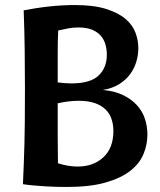

<svg xmlns="http://www.w3.org/2000/svg" viewBox="-20 -731 636 762"><path d="M74 -690Q95 -694 120 -698Q145 -702 171.5 -705Q198 -708 225 -709.5Q252 -711 277 -711Q352 -711 401 -695.5Q450 -680 478.5 -655.5Q507 -631 518 -600.5Q529 -570 529 -540Q529 -513 521 -486Q513 -459 496 -436Q479 -413 452 -396.5Q425 -380 388 -374Q434 -370 467.5 -354Q501 -338 523 -314Q545 -290 555 -260Q565 -230 565 -197Q565 -157 549.5 -119.5Q534 -82 497 -53Q460 -24 398.5 -6.5Q337 11 246 11Q228 11 205.5 10.5Q183 10 159.5 8.5Q136 7 113 5Q90 3 71 0Q73 -48 74.5 -84Q76 -120 77 -160.5Q78 -201 78.5 -252.5Q79 -304 79 -384Q79 -456 78 -532.5Q77 -609 74 -690ZM209 -321Q209 -249 209 -191.5Q209 -134 210 -83Q229 -77 248.5 -73.5Q268 -70 288 -70Q351 -70 390.5 -107Q430 -144 430 -211Q430 -237 422.5 -259Q415 -281 398.5 -297Q382 -313 356 -322Q330 -331 292 -331Q253 -331 209 -321ZM211 -610Q209 -569 209 -519.5Q209 -470 209 -404Q224 -402 237.5 -401Q251 -400 264 -400Q338 -400 371 -431Q404 -462 404 -514Q404 -535 398.5 -554.5Q393 -574 380 -589Q367 -604 345.5 -613Q324 -622 291 -622Q271 -622 251.5 -618.5Q232 -615 211 -610Z"/></svg>

Font: Cantora One
Style: Regular
Weight: 400
Designer: Pablo Impallari, Rodrigo Fuenzalida
Foundry: Pablo Impallari
Version: Version 1.002; ttfautohint (v0.8) -G 200 -r 50